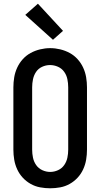

<svg xmlns="http://www.w3.org/2000/svg" viewBox="-20 -1005 540 1033"><path d="M250 8Q223 8 196 3Q169 -2 145 -15.5Q121 -29 102.5 -49Q84 -69 72.5 -94Q61 -119 56.5 -146Q52 -173 52 -200V-535Q52 -562 56.5 -589Q61 -616 72.5 -641Q84 -666 102.5 -686.5Q121 -707 145 -720Q169 -733 196 -739.5Q223 -746 250 -746Q277 -746 304 -739.5Q331 -733 355 -720Q379 -707 397.5 -686.5Q416 -666 427.5 -641Q439 -616 443.5 -589Q448 -562 448 -535V-200Q448 -173 443.5 -146Q439 -119 427.5 -94Q416 -69 397.5 -49Q379 -29 355 -15.5Q331 -2 304 3Q277 8 250 8ZM250 -80Q272 -80 292.5 -89.5Q313 -99 325.5 -117Q338 -135 342.5 -156.5Q347 -178 347 -200V-535Q347 -557 342.5 -579Q338 -601 325 -619Q312 -637 291.5 -646Q271 -655 249 -655Q227 -655 206.5 -645.5Q186 -636 174 -618Q162 -600 157.5 -578.5Q153 -557 153 -535V-200Q153 -178 157.5 -156.5Q162 -135 174.5 -117Q187 -99 207.5 -89.5Q228 -80 250 -80ZM265 -791 116 -925 184 -985 319 -839Z"/></svg>

Font: Zed Sans Semibold
Style: Regular
Weight: 600
Designer: Belleve Invis
Foundry: Belleve Invis
Version: Version 1.0.0; ttfautohint (v1.8.4)